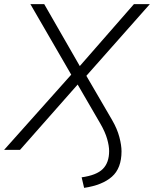

<svg xmlns="http://www.w3.org/2000/svg" viewBox="-41 -725 745 929"><path d="M366 184 354 133Q426 123 456.5 92.5Q487 62 487 6Q487 -19 477.5 -52.5Q468 -86 445 -126L326 -331H348L56 0H-21L311 -372V-351L106 -705H173L351 -395H336L607 -705H684L367 -347V-375L501 -145Q526 -102 536.5 -62Q547 -22 547 7Q547 89 500.5 130Q454 171 366 184Z"/></svg>

Font: Nunito Sans 12pt Light
Style: Italic
Weight: 300
Italic angle: -9°
Designer: Vernon Adams
Foundry: Vernon Adams
Version: Version 3.101;gftools[0.9.27]